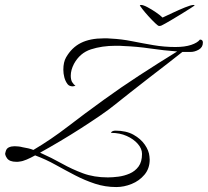

<svg xmlns="http://www.w3.org/2000/svg" viewBox="-20 -718 840 776"><path d="M763 -698Q768 -698 766 -696Q766 -695 750.5 -685Q735 -675 713 -661.5Q691 -648 669 -635Q647 -622 633 -615Q629 -613 623 -613Q619 -613 606.5 -625Q594 -637 579.5 -653Q565 -669 555 -682Q545 -695 545 -696Q547 -698 550 -698Q559 -698 576 -689Q593 -680 610.5 -668Q628 -656 637 -647Q652 -654 677.5 -666Q703 -678 727.5 -688Q752 -698 763 -698ZM450 38Q405 38 364 24.5Q323 11 283.5 -9.5Q244 -30 204.5 -52Q165 -74 122 -90Q104 -80 87.5 -73Q71 -66 59 -65Q55 -64 52 -64Q49 -64 46 -64Q18 -64 8 -79Q-2 -94 2 -102L3 -106Q6 -118 16 -122.5Q26 -127 39 -127Q47 -127 55.5 -126Q64 -125 71 -123Q83 -121 94 -118.5Q105 -116 115 -112Q186 -154 253.5 -206Q321 -258 400 -315Q466 -363 542 -412.5Q618 -462 696 -510Q642 -514 587.5 -522Q533 -530 479 -532Q471 -533 463 -533Q455 -533 447 -533Q392 -533 347.5 -518.5Q303 -504 279 -460Q266 -435 266 -412Q266 -397 271 -387Q274 -382 278 -377.5Q282 -373 285 -373Q281 -369 274 -369Q260 -369 253 -378Q244 -390 240 -405.5Q236 -421 236 -436Q236 -467 247 -486Q270 -526 307 -544.5Q344 -563 399 -563Q407 -563 414.5 -563Q422 -563 429 -562Q471 -560 513.5 -551.5Q556 -543 600 -535.5Q644 -528 689 -528Q727 -528 752.5 -536.5Q778 -545 788 -558Q800 -558 800 -546Q800 -527 783.5 -517.5Q767 -508 750 -508H717Q695 -490 659 -462.5Q623 -435 582.5 -403.5Q542 -372 505 -343Q468 -314 442 -293Q420 -275 385 -251Q350 -227 308 -200Q266 -173 223 -147.5Q180 -122 142 -101Q189 -80 230 -57Q271 -34 315.5 -17.5Q360 -1 416 -1Q435 -1 458.5 -4Q482 -7 504 -16.5Q526 -26 540 -45Q554 -64 554 -96Q554 -117 537 -136.5Q520 -156 492 -168.5Q464 -181 429 -181Q429 -185 434.5 -187.5Q440 -190 446 -190Q490 -190 519.5 -173.5Q549 -157 565.5 -133Q582 -109 584 -86Q584 -83 584.5 -79.5Q585 -76 585 -73Q585 -37 564 -12Q543 13 512 25.5Q481 38 450 38Z"/></svg>

Font: Luxurious Script
Style: Regular
Weight: 400
Designer: Robert E. Leuschke
Foundry: Robert E. Leuschke
Version: Version 1.010; ttfautohint (v1.8.3)